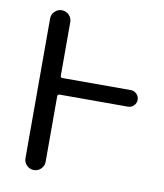

<svg xmlns="http://www.w3.org/2000/svg" viewBox="-83 -823 742 869"><g transform="rotate(10 288.5 -388.0)"><path d="M501 -453.1Q516.6 -453.1 527.8 -441.9Q539.1 -430.7 539.1 -415Q539.1 -399.4 527.8 -388.2Q516.6 -377 501 -377H187.5Q177.7 -377 177.7 -367.2V-66.4Q177.7 -47.9 164.1 -34.2Q150.4 -20.5 131.3 -20.5Q112.3 -20.5 98.6 -34.2Q85 -47.9 85 -66.4V-709Q85 -727.5 98.6 -741.2Q112.3 -754.9 131.3 -754.9Q150.4 -754.9 164.1 -741.2Q177.7 -727.5 177.7 -709V-462.9Q177.7 -453.1 187.5 -453.1Z"/></g></svg>

Font: Gen Jyuu GothicX Regular
Style: Regular
Weight: 400
Designer: [Source Han Sans]
Ryoko NISHIZUKA  (kana & ideographs); Paul D. Hunt (Latin, Greek & Cyrillic); Wenlong ZHANG  (bopomofo
Version: Version 1.002.20150607